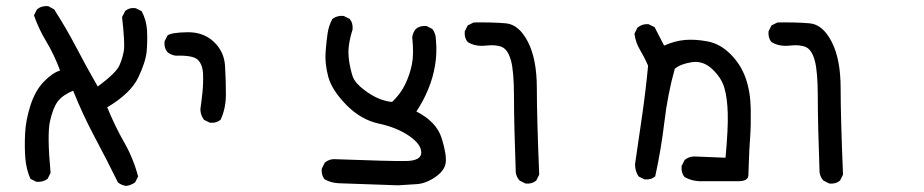

<svg xmlns="http://www.w3.org/2000/svg" viewBox="-20 -487 3040 632"><path d="M395.5 125Q379.9 123 368.2 113.3Q331.1 38.1 291.5 -36.1Q252 -110.4 220.7 -188.5Q185.5 -173.8 169.9 -152.8Q154.3 -131.8 144.5 -87.9Q134.8 -43.9 146.5 82L136.7 101.6Q121.1 113.3 99.6 111.3L80.1 101.6Q66.4 70.3 63.5 34.7Q60.5 -1 62.5 -45.9Q64.5 -90.8 80.1 -139.6Q95.7 -188.5 124 -217.8Q152.3 -247.1 177.7 -254.9Q158.2 -307.6 132.8 -349.6Q107.4 -391.6 91.8 -436.5L101.6 -456.1Q117.2 -468.8 138.7 -466.8L158.2 -456.1Q197.3 -395.5 231 -331.1Q264.6 -266.6 301.8 -202.1Q362.3 -247.1 373 -271.5Q383.8 -295.9 387.7 -320.3Q391.6 -344.7 381.8 -430.7L391.6 -450.2Q405.3 -462.9 426.8 -460L446.3 -450.2Q461.9 -420.9 463.9 -387.7Q465.8 -354.5 462.9 -319.3Q460 -284.2 435.1 -231.9Q410.2 -179.7 333 -133.8Q358.4 -71.3 388.7 -18.6Q418.9 34.2 434.6 93.8L424.8 113.3Q411.1 123 395.5 125Z M670.9 -83 651.4 -92.8Q639.6 -108.4 639.6 -127.9Q643.6 -155.3 646.5 -183.6Q649.4 -211.9 648.4 -242.2Q647.5 -272.5 632.3 -289.1Q617.2 -305.7 558.6 -303.7Q543 -305.7 531.2 -315.4Q519.5 -329.1 521.5 -350.6L531.2 -370.1Q543 -379.9 596.2 -380.9Q649.4 -381.8 683.6 -349.6Q717.8 -317.4 720.7 -270.5Q723.6 -223.6 723.6 -176.8Q723.6 -129.9 706.1 -92.8Q692.4 -81.1 670.9 -83Z M1290 123Q1121.1 117.2 1095.7 116.2Q1070.3 115.2 1048.8 103.5Q1037.1 89.8 1039.1 68.4L1048.8 48.8Q1064.5 35.2 1085.9 37.1Q1266.6 43.9 1316.9 43Q1367.2 42 1366.7 14.6Q1366.2 -12.7 1326.2 -40Q1286.1 -67.4 1227.1 -80.1Q1168 -92.8 1120.1 -141.6Q1072.3 -190.4 1060.5 -234.4Q1048.8 -278.3 1051.8 -316.4Q1054.7 -354.5 1058.6 -378.9Q1062.5 -403.3 1074.2 -424.8Q1089.8 -436.5 1111.3 -434.6L1130.9 -424.8Q1142.6 -411.1 1140.6 -389.6Q1132.8 -366.2 1128.9 -340.8Q1125 -315.4 1128.9 -288.1Q1132.8 -260.7 1140.6 -236.3Q1148.4 -211.9 1189 -183.6Q1229.5 -155.3 1270.5 -151.4Q1297.9 -176.8 1313.5 -209Q1329.1 -241.2 1335.9 -275.4Q1342.8 -309.6 1336.9 -364.3Q1338.9 -379.9 1348.6 -391.6Q1362.3 -403.3 1383.8 -401.4L1403.3 -391.6Q1415 -376 1415 -354.5Q1418.9 -312.5 1412.1 -272Q1405.3 -231.4 1389.6 -193.4Q1374 -155.3 1350.6 -120.1Q1417 -85.9 1433.6 -32.7Q1450.2 20.5 1447.3 47.4Q1444.3 74.2 1413.1 95.7Q1381.8 117.2 1351.6 119.1Q1321.3 121.1 1290 123Z M1710 117.2 1690.4 107.4Q1679.7 95.7 1677.7 80.1Q1671.9 -81.1 1671.9 -166Q1671.9 -251 1662.1 -287.1Q1652.3 -323.2 1632.8 -332Q1613.3 -340.8 1579.1 -336.9Q1544.9 -333 1519.5 -348.6Q1507.8 -362.3 1509.8 -383.8L1519.5 -403.3L1539.1 -413.1Q1602.5 -414.1 1645.5 -410.2Q1688.5 -406.2 1717.8 -349.1Q1747.1 -292 1747.1 -196.3Q1747.1 -100.6 1754.9 87.9L1745.1 107.4Q1731.4 119.1 1710 117.2Z M2295.9 109.4Q2260.7 111.3 2233.4 95.7Q2221.7 82 2223.6 59.6L2233.4 40Q2249 26.4 2272.5 28.3L2368.2 32.2Q2377 -63.5 2375.5 -114.3Q2374 -165 2364.3 -198.2Q2354.5 -231.4 2324.2 -259.8Q2293.9 -288.1 2256.8 -282.2Q2219.7 -276.4 2201.2 -260.7Q2177.7 -176.8 2167 -85.9Q2156.2 4.9 2136.7 93.8Q2123 105.5 2101.6 103.5L2082 93.8Q2070.3 76.2 2070.3 53.7Q2082 -26.4 2093.8 -107.4Q2105.5 -188.5 2113.3 -270.5Q2101.6 -297.9 2086.9 -322.3Q2072.3 -346.7 2068.4 -376L2078.1 -395.5Q2093.8 -409.2 2115.2 -407.2L2134.8 -397.5L2166 -336.9Q2201.2 -352.5 2234.9 -355.5Q2268.6 -358.4 2309.6 -350.6Q2350.6 -342.8 2384.8 -308.6Q2418.9 -274.4 2434.6 -229.5Q2450.2 -184.6 2451.2 -128.9Q2452.1 -73.2 2449.2 -34.2Q2446.3 4.9 2445.3 37.1Q2444.3 69.3 2443.4 90.3Q2442.4 111.3 2403.3 109.4Z M2710 117.2 2690.4 107.4Q2679.7 95.7 2677.7 80.1Q2671.9 -81.1 2671.9 -166Q2671.9 -251 2662.1 -287.1Q2652.3 -323.2 2632.8 -332Q2613.3 -340.8 2579.1 -336.9Q2544.9 -333 2519.5 -348.6Q2507.8 -362.3 2509.8 -383.8L2519.5 -403.3L2539.1 -413.1Q2602.5 -414.1 2645.5 -410.2Q2688.5 -406.2 2717.8 -349.1Q2747.1 -292 2747.1 -196.3Q2747.1 -100.6 2754.9 87.9L2745.1 107.4Q2731.4 119.1 2710 117.2Z"/></svg>

Font: NaikaiFont
Style: Regular-Lite
Weight: 400
Version: Version 1.67